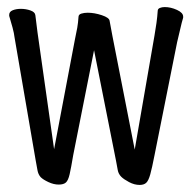

<svg xmlns="http://www.w3.org/2000/svg" viewBox="-20 -506 540 543"><path d="M417 -406Q420 -423 422.5 -441Q425 -459 426 -475Q426 -481 432 -483.5Q438 -486 446 -486Q463 -486 480.5 -478Q498 -470 498 -459V-456Q494 -443 490 -425Q486 -407 481 -387L417 -67Q410 -31 405 -13Q400 5 393.5 11Q387 17 375 17Q360 17 345 9Q330 1 323 -6Q315 -14 313 -25Q311 -36 308 -52L246 -364L187 -67Q181 -31 177 -13.5Q173 4 166.5 10Q160 16 146 16Q132 16 117 9Q102 2 95 -5Q88 -13 86 -24.5Q84 -36 81 -52L21 -401Q20 -411 15.5 -428Q11 -445 6 -461V-464Q6 -473 16 -477Q26 -481 39 -481Q53 -481 66 -476.5Q79 -472 80 -463L86 -415L133 -84L192 -395Q196 -413 198.5 -427.5Q201 -442 202 -458Q202 -465 210 -467.5Q218 -470 228 -470Q247 -470 268 -463Q289 -456 290 -447Q292 -436 294 -425.5Q296 -415 298 -404L361 -83Z"/></svg>

Font: Moon Stars Kai T HW
Style: Regular
Weight: 400
Designer: GuiWonder
Version: Version 1.101